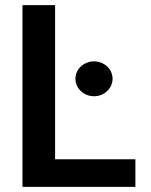

<svg xmlns="http://www.w3.org/2000/svg" viewBox="-20 -727 589 747"><path d="M67.4 -707H194.3V-107.4H506.8V0H67.4ZM273.4 -420.9Q273.4 -439 283.2 -454.6Q293 -470.2 309.8 -479.2Q326.7 -488.3 345.7 -488.3Q365.2 -488.3 381.8 -479.2Q398.4 -470.2 408.2 -454.6Q418 -439 418 -420.9Q418 -402.3 408.2 -386.5Q398.4 -370.6 381.8 -361.6Q365.2 -352.5 345.7 -352.5Q326.7 -352.5 309.8 -361.6Q293 -370.6 283.2 -386.5Q273.4 -402.3 273.4 -420.9Z"/></svg>

Font: Pretendard GOV SemiBold
Style: Regular
Weight: 600
Designer: Base glyphs from Inter by Rasmus Andersson; Hangeul glyphs from Noto Sans CJK(Source Han Sans) by Jang Soo-young and Kan
Foundry: Kil Hyung-jin
Version: Version 1.309